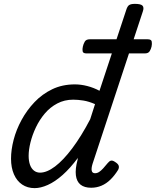

<svg xmlns="http://www.w3.org/2000/svg" viewBox="-20 -955 805 992"><path d="M159 17Q122 17 94.5 -1.5Q67 -20 52 -54.5Q37 -89 37 -135Q37 -181 50.5 -233Q64 -285 91.5 -335.5Q119 -386 158.5 -427.5Q198 -469 250 -494Q302 -519 367 -519Q398 -519 431 -510.5Q464 -502 494 -486L632 -903Q638 -923 647.5 -929Q657 -935 677 -935Q708 -935 716.5 -925.5Q725 -916 718 -896L458 -108Q451 -85 454 -72.5Q457 -60 471 -60Q482 -60 492 -66.5Q502 -73 513 -85Q524 -97 537 -113Q545 -123 553.5 -125Q562 -127 575 -118Q591 -108 593.5 -98Q596 -88 590 -77Q572 -48 550.5 -27Q529 -6 504 4.5Q479 15 451 15Q416 15 396 -1Q376 -17 372 -49.5Q368 -82 381 -130Q381 -133 381.5 -135.5Q382 -138 383 -140Q343 -86 303.5 -51Q264 -16 227 0.5Q190 17 159 17ZM128 -150Q128 -123 135 -103.5Q142 -84 155.5 -73.5Q169 -63 187 -63Q222 -63 264.5 -95Q307 -127 353.5 -189Q400 -251 446 -339L471 -417Q439 -431 411 -435.5Q383 -440 358 -440Q313 -440 276 -420.5Q239 -401 211.5 -368.5Q184 -336 165.5 -297Q147 -258 137.5 -219.5Q128 -181 128 -150ZM427 -679Q409 -679 407 -690Q405 -701 408 -714Q411 -728 418 -740Q425 -752 444 -752H743Q762 -752 764 -740Q766 -728 763 -714Q760 -701 753 -690Q746 -679 728 -679Z"/></svg>

Font: Playwrite DE LA
Style: Regular
Weight: 400
Designer: Veronika Burian, José Scaglione
Foundry: TypeTogether
Version: Version 1.002